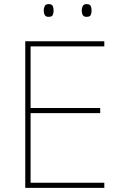

<svg xmlns="http://www.w3.org/2000/svg" viewBox="-20 -915 590 935"><path d="M488 0H103V-714H488V-689H129V-389H468V-364H129V-25H488ZM193 -864Q193 -876 198 -885.5Q203 -895 216 -895Q233 -895 237 -885.5Q241 -876 241 -864Q241 -851 237 -842Q233 -833 216 -833Q203 -833 198 -842Q193 -851 193 -864ZM378 -864Q378 -876 383 -885.5Q388 -895 401 -895Q418 -895 422 -885.5Q426 -876 426 -864Q426 -851 422 -842Q418 -833 401 -833Q388 -833 383 -842Q378 -851 378 -864Z"/></svg>

Font: Noto Sans Thin
Style: Regular
Weight: 100
Designer: Monotype Design Team
Foundry: Monotype Imaging Inc.
Version: Version 2.007